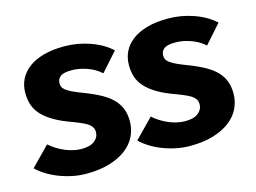

<svg xmlns="http://www.w3.org/2000/svg" viewBox="-95 -728 1190 891"><g transform="rotate(-15 499.5 -283.0)"><path d="M477 -168Q477 -130 461 -96.5Q445 -63 412.5 -38Q380 -13 332 1.5Q284 16 221 16Q186 16 152.5 9Q119 2 88.5 -10Q58 -22 32.5 -38Q7 -54 -11 -72L78 -163Q111 -134 151 -117.5Q191 -101 228 -101Q270 -101 291 -118Q312 -135 312 -160Q312 -170 308.5 -178.5Q305 -187 295.5 -195.5Q286 -204 268 -212.5Q250 -221 221 -232Q170 -250 135.5 -270Q101 -290 80 -313Q59 -336 50.5 -362Q42 -388 42 -420Q42 -455 56.5 -484.5Q71 -514 100 -536Q129 -558 172 -570Q215 -582 272 -582Q335 -582 395 -561Q455 -540 495 -503L416 -414Q387 -440 349 -453Q311 -466 277 -466Q238 -466 222.5 -454Q207 -442 207 -422Q207 -413 210 -405Q213 -397 223.5 -388.5Q234 -380 255 -370Q276 -360 311 -347Q357 -329 389 -310.5Q421 -292 440.5 -270Q460 -248 468.5 -223Q477 -198 477 -168ZM975 -168Q975 -130 959 -96.5Q943 -63 910.5 -38Q878 -13 830 1.5Q782 16 719 16Q684 16 650.5 9Q617 2 586.5 -10Q556 -22 530.5 -38Q505 -54 487 -72L576 -163Q609 -134 649 -117.5Q689 -101 726 -101Q768 -101 789 -118Q810 -135 810 -160Q810 -170 806.5 -178.5Q803 -187 793.5 -195.5Q784 -204 766 -212.5Q748 -221 719 -232Q668 -250 633.5 -270Q599 -290 578 -313Q557 -336 548.5 -362Q540 -388 540 -420Q540 -455 554.5 -484.5Q569 -514 598 -536Q627 -558 670 -570Q713 -582 770 -582Q833 -582 893 -561Q953 -540 993 -503L914 -414Q885 -440 847 -453Q809 -466 775 -466Q736 -466 720.5 -454Q705 -442 705 -422Q705 -413 708 -405Q711 -397 721.5 -388.5Q732 -380 753 -370Q774 -360 809 -347Q855 -329 887 -310.5Q919 -292 938.5 -270Q958 -248 966.5 -223Q975 -198 975 -168Z"/></g></svg>

Font: Qjlgwqiwhsfqbnnlvksmvfsycuq
Style: Regular
Weight: 700
Italic angle: -8°
Designer: Carrois Corporate & Edenspiekermann
Foundry: Carrois Corporate GbR & Edenspiekermann AG
Version: Version 2.001